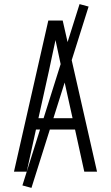

<svg xmlns="http://www.w3.org/2000/svg" viewBox="-20 -835 540 934"><path d="M48 0 215 -735H285L452 0H390L345 -205H155L110 0ZM333 -260 282 -490Q274 -528 266 -565.5Q258 -603 250 -640Q242 -603 234 -565.5Q226 -528 218 -490L167 -260ZM133 79 89 67 367 -815 411 -803Z"/></svg>

Font: Iosevka SS18 Light
Style: Regular
Weight: 300
Monospace: yes
Designer: Belleve Invis
Foundry: Belleve Invis
Version: Version 25.1.1; ttfautohint (v1.8.4)